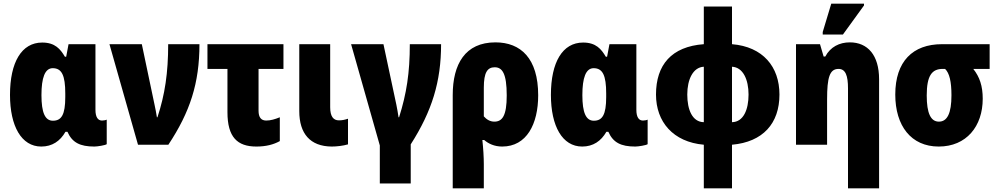

<svg xmlns="http://www.w3.org/2000/svg" viewBox="-20 -796 5495 1056"><path d="M207 10C267 10 311 -20 340 -71H351C377 -12 420 10 499 10C516 10 559 3 567 -3V-138C561 -135 550 -133 541 -133C519 -133 505 -151 505 -192V-553H357L344 -484H337C312 -526 283 -562 212 -562C99 -562 35 -454 35 -274C35 -102 98 10 207 10ZM271 -132C228 -132 208 -176 208 -273C208 -368 227 -421 270 -421C320 -421 339 -381 339 -282V-262C339 -165 318 -132 271 -132Z M739 0H906C1025 -180 1077 -338 1077 -553H905C905 -395 887 -276 846 -151H843C840 -174 834 -199 830 -220L760 -553H582Z M1390 10C1443 10 1485 -1 1519 -20V-151C1492 -140 1468 -133 1444 -133C1416 -133 1402 -151 1402 -187V-417H1539V-553H1121V-417H1231V-179C1231 -42 1285 10 1390 10Z M1804 10C1832 10 1867 6 1894 -2V-143C1876 -137 1861 -134 1844 -134C1814 -134 1796 -155 1796 -206V-553H1626V-185C1626 -61 1686 9 1804 10Z M2069 213H2239V-2C2356 -185 2406 -347 2406 -553H2234C2234 -395 2216 -281 2175 -151H2172C2169 -174 2164 -199 2160 -220L2089 -553H1911L2069 4Z M2470 240H2641V107C2641 70 2638 19 2633 -26H2643C2666 -6 2699 10 2742 10C2877 10 2940 -114 2940 -272C2940 -475 2844 -563 2705 -563C2538 -563 2470 -443 2470 -273ZM2699 -127C2675 -127 2656 -139 2641 -156V-314C2641 -398 2661 -426 2701 -426C2743 -426 2767 -391 2767 -271C2767 -160 2743 -127 2699 -127Z M3182 10C3242 10 3286 -20 3315 -71H3326C3352 -12 3395 10 3474 10C3491 10 3534 3 3542 -3V-138C3536 -135 3525 -133 3516 -133C3494 -133 3480 -151 3480 -192V-553H3332L3319 -484H3312C3287 -526 3258 -562 3187 -562C3074 -562 3010 -454 3010 -274C3010 -102 3073 10 3182 10ZM3246 -132C3203 -132 3183 -176 3183 -273C3183 -368 3202 -421 3245 -421C3295 -421 3314 -381 3314 -282V-262C3314 -165 3293 -132 3246 -132Z M3851 240H4006V0C4176 -15 4267 -117 4267 -276C4267 -429 4176 -539 4006 -553V-760H3851V-553C3673 -540 3588 -439 3588 -276C3588 -126 3682 -15 3851 0ZM3851 -124C3788 -125 3760 -192 3760 -276C3760 -360 3792 -426 3851 -429ZM4006 -124V-429C4067 -426 4097 -358 4097 -276C4097 -193 4069 -125 4006 -124Z M4505 -606H4616L4732 -766V-776H4552L4505 -620ZM4644 240H4815V-360C4815 -493 4752 -563 4654 -563C4597 -563 4547 -538 4519 -485H4510L4490 -553H4358V0H4529V-250C4529 -370 4543 -417 4592 -417C4631 -417 4644 -379 4644 -310Z M5143 10C5295 10 5385 -101 5385 -253C5385 -323 5368 -373 5333 -417H5423V-553H5161C5000 -553 4904 -458 4904 -276C4904 -104 4991 10 5143 10ZM5144 -127C5099 -127 5077 -173 5077 -271C5077 -381 5106 -417 5165 -417H5178C5202 -394 5213 -347 5213 -272C5213 -173 5190 -127 5144 -127Z"/></svg>

Font: Noto Sans Condensed Black
Style: Regular
Weight: 900
Width: 3
Designer: Monotype Design Team
Foundry: Monotype Imaging Inc.
Version: Version 2.013